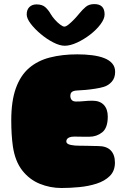

<svg xmlns="http://www.w3.org/2000/svg" viewBox="-20 -897 627 938"><path d="M280.5 21.5Q225 21.5 174.5 1Q124 -19.5 89 -64Q54 -108.5 43 -181Q41 -195 39.5 -210Q38 -225 37 -241.2Q36 -257.5 35.5 -274.2Q35 -291 35 -309Q35 -403.5 57.5 -466Q80 -528.5 122.2 -564.8Q164.5 -601 224.2 -616.2Q284 -631.5 358 -631.5Q396.5 -631.5 430 -627.2Q463.5 -623 488.8 -613.2Q514 -603.5 528.2 -587Q542.5 -570.5 542.5 -546Q542.5 -516.5 526.2 -498Q510 -479.5 486.5 -472.5Q470 -467.5 446.2 -463.8Q422.5 -460 398.8 -457.8Q375 -455.5 357.5 -455Q346.5 -454.5 339.8 -452.2Q333 -450 329.5 -446.2Q326 -442.5 324.8 -437.8Q323.5 -433 323.5 -428.5Q323.5 -422 326 -415.5Q328.5 -409 334.5 -405Q340.5 -401 350.5 -401Q362.5 -401 372.5 -401.5Q382.5 -402 391.8 -403Q401 -404 410.8 -404.5Q420.5 -405 431.5 -405Q468 -405 487.2 -384.5Q506.5 -364 506.5 -327.5Q506.5 -272 479.2 -250.5Q452 -229 416.5 -229Q404 -229 393.2 -229Q382.5 -229 373.2 -229.2Q364 -229.5 355.8 -229.5Q347.5 -229.5 340.5 -229.5Q328 -229.5 319.8 -226.2Q311.5 -223 307.8 -218Q304 -213 304 -206.5Q304 -202.5 306.2 -199Q308.5 -195.5 313.5 -193Q318.5 -190.5 326.5 -188.8Q334.5 -187 345.8 -186Q357 -185 372.5 -185Q386 -185 401.5 -184.8Q417 -184.5 432.2 -184Q447.5 -183.5 459 -183.5Q500.5 -183.5 521 -162.2Q541.5 -141 541.5 -102.5Q541.5 -62 516.5 -37.2Q491.5 -12.5 451.8 0.2Q412 13 366.5 17.2Q321 21.5 280.5 21.5ZM296 -673.5Q272 -673.5 240.2 -689.8Q208.5 -706 179 -730.8Q149.5 -755.5 130 -781.2Q110.5 -807 110.5 -826.5Q110.5 -850 123.8 -862.8Q137 -875.5 158.5 -875.5Q186 -875.5 201 -862.2Q216 -849 228 -828Q235.5 -815 248.2 -800.8Q261 -786.5 274 -776.8Q287 -767 294.5 -767Q302.5 -767 315.8 -777.8Q329 -788.5 343 -803.2Q357 -818 367 -830.5Q383 -850 399 -863.5Q415 -877 441 -877Q491 -877 491 -826.5Q491 -805 471.2 -778.5Q451.5 -752 420.8 -728.2Q390 -704.5 356.5 -689Q323 -673.5 296 -673.5Z"/></svg>

Font: Gluten Black
Style: Regular
Weight: 900
Designer: Tyler Finck
Foundry: Etcetera Type Company
Version: Version 1.300